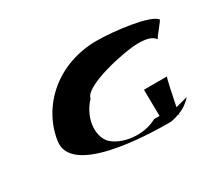

<svg xmlns="http://www.w3.org/2000/svg" viewBox="-93 -749 921 819"><g transform="rotate(-30 368.0 -339.0)"><path d="M86 -281C62 -122 417 -110 543 -110C559 -112 574 -116 588 -122C590 -120 591 -118 591 -116L592 -123C619 -133 640 -149 657 -168L597 -152C607 -202 624 -286 628 -286H514L516 -156H489C418 -116 314 -131 269 -178C230 -226 244 -311 298 -367C307 -424 524 -470 590 -470C627 -470 657 -465 673 -443C674 -451 728 -512 722 -512C698 -547 528 -568 444 -568C251 -568 110 -440 86 -281Z"/></g></svg>

Font: Ampere
Style: SCSuExtIta
Weight: 400
Version: Version 1